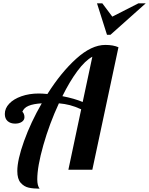

<svg xmlns="http://www.w3.org/2000/svg" viewBox="-20 -1020 896 1154"><path d="M563 -1000 623 -811H644L856 -1000H812L655 -920L595 -1000ZM153 108C171.7 112 193.3 114 218 114C208.7 102 204 83.3 204 58C204 6.7 216.2 -61.8 240.5 -147.5C264.8 -233.2 296 -317 334 -399C357.3 -397 379.3 -393.3 400 -388C420.7 -382.7 443.3 -374.3 468 -363L391 0H535L692 -736C671.3 -745.3 645 -750 613 -750C557.7 -750 499.5 -722.5 438.5 -667.5C377.5 -612.5 319.7 -541.7 265 -455C244.3 -457 227 -458 213 -458C175 -458 140.3 -452.5 109 -441.5C77.7 -430.5 53.2 -415.7 35.5 -397C17.8 -378.3 9 -357.7 9 -335C9 -316.3 14.7 -302 26 -292C37.3 -282 52.3 -277 71 -277C87 -277 100.3 -280.5 111 -287.5C121.7 -294.5 127 -304 127 -316C127 -323.3 125.5 -330.3 122.5 -337C119.5 -343.7 116.7 -347 114 -347C120 -363.7 132.7 -376 152 -384C171.3 -392 197.7 -397 231 -399C187 -323 151.5 -247.3 124.5 -172C97.5 -96.7 84 -36.7 84 8C84 40 90.8 63.7 104.5 79C118.2 94.3 134.3 104 153 108ZM535 -679 477 -407C443.7 -421 403 -432.7 355 -442C384.3 -501.3 414.5 -551.8 445.5 -593.5C476.5 -635.2 506.3 -663.7 535 -679Z"/></svg>

Font: DonutKreme
Style: Regular
Weight: 400
Designer: Impallari Type
Foundry: Impallari Type
Version: Version 2.100